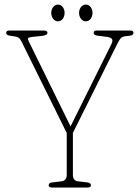

<svg xmlns="http://www.w3.org/2000/svg" viewBox="-20 -836 622 856"><path d="M385.5 -10.5Q385.5 0 371.5 0H211Q197 0 197 -10.5Q197 -21.5 214 -23L253.5 -27.5Q277.5 -30.5 277.5 -56.5V-243L76.5 -649.5Q70 -662.5 63.8 -667.2Q57.5 -672 47 -673.5L29 -676Q15 -678 11.2 -681.5Q7.5 -685 7.5 -689.5Q7.5 -700 22 -700H174.5Q191.5 -700 191.5 -689.5Q191.5 -679 167 -676L128.5 -672Q109.5 -670 106 -666.8Q102.5 -663.5 109.5 -649L294.5 -272.5L477 -640Q484 -654.5 479.2 -662Q474.5 -669.5 454 -672L414.5 -677Q397.5 -679.5 397.5 -689.5Q397.5 -700 411.5 -700H561Q575 -700 575 -689.5Q575 -686 571.8 -681.8Q568.5 -677.5 553.5 -676L543 -675Q526.5 -673.5 519.8 -667Q513 -660.5 503 -640.5L305 -243.5V-56.5Q305 -30 328.5 -27.5L368 -23Q385.5 -20.5 385.5 -10.5ZM238.5 -741Q225.5 -741 217 -752.2Q208.5 -763.5 208.5 -778.5Q208.5 -793.5 217 -804.5Q225.5 -815.5 238.5 -815.5Q251.5 -815.5 259.8 -804.5Q268 -793.5 268 -778.5Q268 -763.5 259.8 -752.2Q251.5 -741 238.5 -741ZM363 -741Q349.5 -741 341 -752.2Q332.5 -763.5 332.5 -778.5Q332.5 -793.5 341 -804.5Q349.5 -815.5 363 -815.5Q376 -815.5 384.2 -804.5Q392.5 -793.5 392.5 -778.5Q392.5 -763.5 384.2 -752.2Q376 -741 363 -741Z"/></svg>

Font: Fraunces 144pt SuperSoft Thin
Style: Regular
Weight: 100
Version: Version 1.000;[0bf87f6ff]